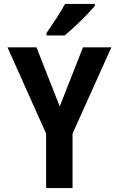

<svg xmlns="http://www.w3.org/2000/svg" viewBox="-20 -954 603 974"><path d="M214 0V-276L18 -714H165L283 -414L401 -714H545L348 -276V0ZM216 -787Q240 -821 266 -861Q292 -901 310 -934H461V-924Q446 -906 419 -878Q392 -850 362 -822Q332 -794 308 -774H216Z"/></svg>

Font: Noto Sans Mono SemiCondensed
Style: Bold
Weight: 700
Width: 4
Designer: Monotype Design Team
Foundry: Monotype Imaging Inc.
Version: Version 2.014